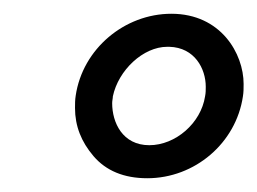

<svg xmlns="http://www.w3.org/2000/svg" viewBox="-20 -720 374 279"><path d="M90 -581C89 -575 89 -569 89 -563C89 -537 98 -514 116 -493C134 -472 160 -461 194 -461C263 -461 323 -512 333 -580C334 -586 334 -592 334 -598C334 -642 301 -700 229 -700C161 -700 100 -649 90 -581ZM144 -580C152 -618 188 -652 223 -652C224 -652 225 -652 226 -652C263 -651 279 -620 279 -594C279 -589 279 -585 278 -580C272 -541 235 -509 197 -509C158 -509 143 -542 143 -570C143 -574 144 -577 144 -580Z"/></svg>

Font: Jost Medium
Style: Italic
Weight: 500
Italic angle: -5°
Version: Version 3.710